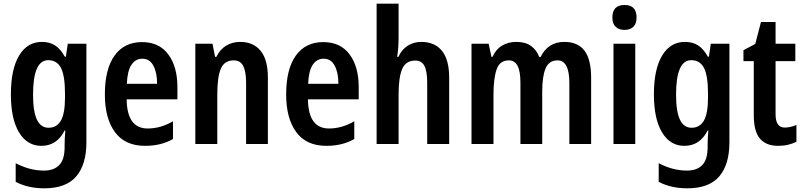

<svg xmlns="http://www.w3.org/2000/svg" viewBox="-20 -780 4353 1040"><path d="M207 -553Q249 -553 278.5 -534Q308 -515 331 -473H337L347 -543H448V-9Q448 111 393 175.5Q338 240 220 240Q131 240 65 205V104Q141 144 218 144Q272 144 301 114Q330 84 330 17V4Q330 -12 331 -33.5Q332 -55 334 -73H330Q288 10 204 10Q127 10 83 -63Q39 -136 39 -269Q39 -405 83.5 -479Q128 -553 207 -553ZM241 -454Q159 -454 159 -267Q159 -176 180 -132Q201 -88 243 -88Q288 -88 310 -127Q332 -166 332 -250V-274Q332 -369 310.5 -411.5Q289 -454 241 -454Z M749 -552Q842 -552 891.5 -485.5Q941 -419 941 -308V-242H666Q668 -84 780 -84Q850 -84 917 -123V-27Q853 10 766 10Q657 10 602.5 -64.5Q548 -139 548 -268Q548 -406 600.5 -479Q653 -552 749 -552ZM751 -462Q714 -462 692 -429Q670 -396 667 -326H831Q831 -386 811 -424Q791 -462 751 -462Z M1281 -553Q1352 -553 1391.5 -505Q1431 -457 1431 -360V0H1313V-332Q1313 -392 1297.5 -422.5Q1282 -453 1246 -453Q1196 -453 1176.5 -408.5Q1157 -364 1157 -268V0H1038V-543H1131L1145 -472H1152Q1171 -512 1204.5 -532.5Q1238 -553 1281 -553Z M1731 -552Q1824 -552 1873.5 -485.5Q1923 -419 1923 -308V-242H1648Q1650 -84 1762 -84Q1832 -84 1899 -123V-27Q1835 10 1748 10Q1639 10 1584.5 -64.5Q1530 -139 1530 -268Q1530 -406 1582.5 -479Q1635 -552 1731 -552ZM1733 -462Q1696 -462 1674 -429Q1652 -396 1649 -326H1813Q1813 -386 1793 -424Q1773 -462 1733 -462Z M2139 -760V-575Q2139 -518 2131 -472H2138Q2156 -512 2188.5 -532.5Q2221 -553 2262 -553Q2335 -553 2374 -504.5Q2413 -456 2413 -360V0H2294V-332Q2294 -394 2279 -423Q2264 -452 2230 -452Q2178 -452 2158.5 -406.5Q2139 -361 2139 -268V0H2020V-760Z M3037 -553Q3110 -553 3146 -505.5Q3182 -458 3182 -358V0H3064V-330Q3064 -453 3000 -453Q2954 -453 2935.5 -410Q2917 -367 2917 -284V0H2799V-331Q2799 -394 2783.5 -423.5Q2768 -453 2736 -453Q2687 -453 2670 -404Q2653 -355 2653 -267V0H2534V-543H2627L2642 -472H2648Q2665 -512 2699 -532.5Q2733 -553 2777 -553Q2826 -553 2856.5 -531Q2887 -509 2901 -471H2908Q2948 -553 3037 -553Z M3363 -753Q3428 -753 3428 -685Q3428 -651 3410.5 -634.5Q3393 -618 3363 -618Q3333 -618 3315 -634.5Q3297 -651 3297 -685Q3297 -753 3363 -753ZM3421 -543V0H3303V-543Z M3690 -553Q3732 -553 3761.5 -534Q3791 -515 3814 -473H3820L3830 -543H3931V-9Q3931 111 3876 175.5Q3821 240 3703 240Q3614 240 3548 205V104Q3624 144 3701 144Q3755 144 3784 114Q3813 84 3813 17V4Q3813 -12 3814 -33.5Q3815 -55 3817 -73H3813Q3771 10 3687 10Q3610 10 3566 -63Q3522 -136 3522 -269Q3522 -405 3566.5 -479Q3611 -553 3690 -553ZM3724 -454Q3642 -454 3642 -267Q3642 -176 3663 -132Q3684 -88 3726 -88Q3771 -88 3793 -127Q3815 -166 3815 -250V-274Q3815 -369 3793.5 -411.5Q3772 -454 3724 -454Z M4231 -89Q4260 -89 4294 -103V-12Q4274 -2 4249 4Q4224 10 4195 10Q4130 10 4096.5 -29Q4063 -68 4063 -156V-449H4007V-508L4071 -542L4102 -661H4181V-543H4288V-449H4181V-161Q4181 -89 4231 -89Z"/></svg>

Font: Avrile Sans Condensed SemiBold
Style: Regular
Weight: 600
Width: 3
Designer: Monotype Design Team
Foundry: Monotype Imaging Inc.
Version: Version 2.001;September 10, 2019;FontCreator 11.5.0.2425 64-